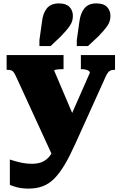

<svg xmlns="http://www.w3.org/2000/svg" viewBox="-20 -867 716 1130"><path d="M430 -143 361 -33 298 70 77 -411Q69 -429 62.5 -439Q56 -449 47.5 -452.5Q39 -456 24 -456H19V-543H354V-460H350Q336 -460 324.5 -459Q313 -458 306 -456.5Q299 -455 299 -451ZM422 -18Q390 53 360.5 102.5Q331 152 300.5 183Q270 214 233 228.5Q196 243 148 243Q111 243 81 235.5Q51 228 38 220V72Q42 73 61 79Q80 85 108 91Q136 97 167 97Q196 97 218 90Q240 83 257 68Q274 53 287.5 29Q301 5 312 -29L354 -87L509 -439Q509 -445 503 -449.5Q497 -454 485.5 -457Q474 -460 460 -460H456V-543H657V-456H652Q637 -456 628 -451Q619 -446 612 -435Q605 -424 597 -405ZM227 -738Q232 -788 255.5 -817.5Q279 -847 327 -847Q369 -847 389 -826Q409 -805 409 -773Q409 -742 391.5 -716Q374 -690 339 -654L278 -596H212V-631ZM447 -738Q453 -788 476.5 -817.5Q500 -847 547 -847Q590 -847 610 -826Q630 -805 630 -773Q630 -742 612.5 -716Q595 -690 560 -654L498 -596H432V-631Z"/></svg>

Font: Roboto Serif Black
Style: Regular
Weight: 900
Designer: Greg Gazdowicz
Foundry: Commercial Type
Version: Version 1.008